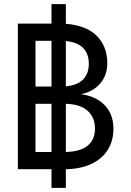

<svg xmlns="http://www.w3.org/2000/svg" viewBox="-20 -825 640 936"><path d="M67 0V-710H231V-805H301V-709Q401 -701 452 -650Q503 -599 503 -516Q503 -458 468 -417.5Q433 -377 374 -366Q449 -356 491 -311.5Q533 -267 533 -198Q533 -108 471 -55Q409 -2 301 0V91H231V0ZM153 -403H231V-626H153ZM413 -514Q413 -562 386 -590.5Q359 -619 301 -625V-404Q359 -410 386 -438.5Q413 -467 413 -514ZM153 -84H231V-319H153ZM443 -198Q443 -253 407 -285Q371 -317 301 -319V-84Q373 -86 408 -115.5Q443 -145 443 -198Z"/></svg>

Font: Geist Mono
Style: Regular
Weight: 400
Monospace: yes
Designer: Basement.studio, Andrés Briganti, Mateo Zaragoza
Foundry: Basement.studio, Vercel, Andrés Briganti, Guido Ferreyra, Mateo Zaragoza
Version: Version 1.500; ttfautohint (v1.8.4.7-5d5b)